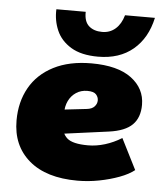

<svg xmlns="http://www.w3.org/2000/svg" viewBox="-47 -639 579 691"><g transform="rotate(5 242.5 -293.0)"><path d="M258 11Q145 11 83 -42Q21 -95 21 -186Q21 -253 50 -304.5Q79 -356 135.5 -385Q192 -414 272 -414Q367 -414 416.5 -377Q466 -340 466 -281Q466 -235 440 -209Q414 -183 356 -175L111 -142V-231L269 -249Q288 -251 297 -261Q306 -271 306 -283Q306 -295 297.5 -304.5Q289 -314 266 -314Q243 -314 225.5 -302.5Q208 -291 198.5 -271.5Q189 -252 189 -226V-189Q189 -155 209 -137Q229 -119 285 -119Q315 -119 346 -128.5Q377 -138 406 -156L462 -45Q442 -29 408.5 -16.5Q375 -4 336 3.5Q297 11 258 11ZM293 -440Q232 -440 195 -462.5Q158 -485 142.5 -521Q127 -557 129 -597H235Q234 -562 252 -546Q270 -530 300 -530Q328 -530 348 -547.5Q368 -565 377 -597H485Q469 -523 419.5 -481.5Q370 -440 293 -440Z"/></g></svg>

Font: Rokkitt SemiBold Black
Style: Italic
Weight: 900
Italic angle: -9°
Version: Version 3.103